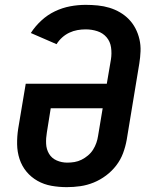

<svg xmlns="http://www.w3.org/2000/svg" viewBox="-20 -763 640 791"><path d="M255 8Q223 8 192 2.5Q161 -3 134.5 -18Q108 -33 89 -56Q70 -79 60.5 -108Q51 -137 50.5 -169Q50 -201 55 -233L86 -418H420L437 -518Q441 -543 437.5 -567.5Q434 -592 419 -609.5Q404 -627 381 -634.5Q358 -642 333 -642Q316 -642 299 -639Q282 -636 266 -628.5Q250 -621 236.5 -609Q223 -597 213 -581L107 -627Q125 -655 150.5 -678.5Q176 -702 206.5 -716.5Q237 -731 269 -737Q301 -743 333 -743Q358 -743 383 -740.5Q408 -738 431 -731Q454 -724 474.5 -712Q495 -700 511 -683.5Q527 -667 538 -646Q549 -625 554.5 -601Q560 -577 559 -552Q558 -527 554 -502L502 -187Q497 -159 487 -132Q477 -105 459 -81.5Q441 -58 417 -40Q393 -22 366 -11Q339 0 311 4Q283 8 255 8ZM257 -93Q272 -93 287 -95.5Q302 -98 316 -105Q330 -112 342.5 -122.5Q355 -133 363.5 -146.5Q372 -160 377 -174.5Q382 -189 384 -203L403 -317H189L173 -217Q169 -194 170 -171Q171 -148 182 -129.5Q193 -111 213.5 -102Q234 -93 257 -93Z"/></svg>

Font: Zed Sans Extended
Style: Bold Italic
Weight: 700
Width: 7
Italic angle: -9°
Designer: Belleve Invis
Foundry: Belleve Invis
Version: Version 1.0.0; ttfautohint (v1.8.4)